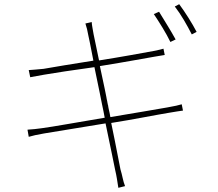

<svg xmlns="http://www.w3.org/2000/svg" viewBox="-20 -853 1040 915"><path d="M917 -701C897 -740 861 -797 834 -833L813 -822C842 -785 871 -734 894 -689L917 -701ZM817 -665C793 -709 759 -762 738 -797L713 -786C738 -749 773 -693 792 -653L817 -665ZM576 34C566 10 563 -18 554 -46C551 -58 534 -153 510 -267C618 -284 721 -305 782 -315C817 -321 837 -324 852 -326L846 -356C830 -351 815 -348 777 -341C721 -331 619 -314 506 -295C504 -308 501 -321 498 -334L496 -344C496 -348 495 -351 494 -354L491 -369C491 -371 491 -373 490 -374L488 -384C488 -386 487 -388 487 -390L485 -400C484 -406 482 -413 481 -420L479 -430C471 -468 463 -505 456 -538C458 -538 460 -539 462 -539L474 -541C574 -557 670 -575 717 -583C740 -587 759 -590 765 -591L759 -621C748 -618 739 -615 712 -610C663 -601 560 -582 452 -565C438 -633 427 -684 426 -690C423 -710 418 -730 417 -748L387 -741C393 -723 397 -707 401 -684C403 -678 412 -631 425 -564C324 -548 232 -533 188 -525C156 -522 136 -520 117 -519L124 -485C149 -490 166 -493 190 -497C236 -505 328 -519 430 -533C437 -497 446 -455 455 -412L457 -402C459 -391 462 -379 464 -367L466 -357C471 -335 475 -313 479 -292C353 -271 233 -249 179 -242C158 -239 132 -236 111 -235L117 -201C138 -207 155 -211 190 -217C243 -226 359 -245 483 -265C506 -152 527 -56 529 -42C536 -13 539 11 544 42L576 34Z"/></svg>

Font: Glow Sans SC Normal Thin
Style: Regular
Weight: 100
Designer: Ryoko NISHIZUKA (kana, bopomofo & ideographs); Paul D. Hunt (Latin, Greek & Cyrillic); Sandoll Communications, Soo-young
Version: Version 0.93